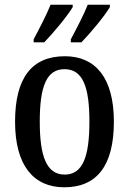

<svg xmlns="http://www.w3.org/2000/svg" viewBox="-20 -786 549 816"><path d="M281 -619V-606H326C365 -646 427 -721 447 -756V-766H353C335 -721 307 -668 281 -619ZM123 -619V-606H168C207 -646 269 -721 289 -756V-766H195C177 -721 149 -668 123 -619ZM253 10C391 10 464 -81 464 -269C464 -456 385 -547 256 -547C116 -547 44 -456 44 -269C44 -81 124 10 253 10ZM255 -44C178 -44 149 -121 149 -269C149 -417 177 -492 254 -492C332 -492 360 -417 360 -269C360 -121 332 -44 255 -44Z"/></svg>

Font: Noto Serif Sinhala Condensed Medium
Style: Regular
Weight: 500
Width: 3
Designer: Jelle Bosma - Monotype Design Team
Foundry: Monotype Imaging Inc.
Version: Version 2.007